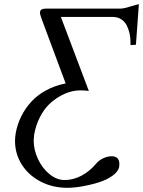

<svg xmlns="http://www.w3.org/2000/svg" viewBox="-20 -687 684 918"><path d="M557.1 -646Q571.3 -646 603 -655.8Q634.8 -665.5 644 -667L629.9 -473.1L604 -471.2V-484.9Q604 -504.9 600.1 -524.2Q596.2 -543.5 587.4 -562.5Q578.6 -581.5 561.5 -593.5Q544.4 -605.5 521 -606H271L404.8 -252Q390.6 -254.9 363.8 -254.9Q341.3 -254.9 316.7 -248.3Q292 -241.7 264.2 -225.6Q236.3 -209.5 212.6 -186Q189 -162.6 169.9 -125Q150.9 -87.4 143.1 -42Q141.1 -24.4 141.1 -15.1Q141.1 29.3 161.4 73Q181.6 116.7 216.3 145.3Q251 173.8 289.1 173.8Q330.1 173.8 369.4 153.1Q408.7 132.3 439.9 95.2Q452.6 79.6 473.4 69.8Q494.1 60.1 514.2 60.1Q550.8 60.1 550.8 98.1Q550.8 106 549.8 109.9Q545.9 133.3 517.8 153.3Q489.7 173.3 451.2 185.3Q412.6 197.3 373 204.1Q333.5 210.9 301.8 210.9Q231 210.9 173.3 180.7Q115.7 150.4 83.7 99.1Q51.8 47.9 51.8 -13.2Q51.8 -27.8 55.2 -50.8Q63 -93.3 81.8 -131.1Q100.6 -168.9 129.6 -200.7Q158.7 -232.4 200.9 -255.4Q243.2 -278.3 293.9 -288.1L181.2 -590.8Q179.7 -595.2 176.8 -603.5Q173.8 -611.8 172.4 -617.4Q170.9 -623 170.9 -627Q170.9 -629.9 171.9 -631.8Q173.8 -646 202.1 -646Z"/></svg>

Font: Common Serif
Style: Bold Italic
Weight: 700
Italic angle: -12°
Designer: Philipp H. Poll, Khaled Hosny
Foundry: Stefan Peev, Context Ltd.
Version: Version 1.026